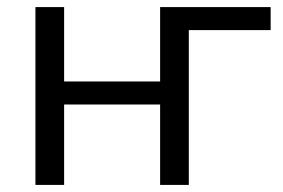

<svg xmlns="http://www.w3.org/2000/svg" viewBox="-20 -522 798 542"><path d="M80 0V-502H161V-292H432V-502H744V-437H513V0H432V-227H161V0Z"/></svg>

Font: Mulish
Style: Regular
Weight: 400
Designer: Vernon Adams
Foundry: Vernon Adams
Version: Version 3.603; ttfautohint (v1.8.3)